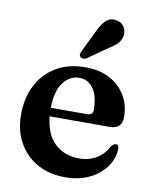

<svg xmlns="http://www.w3.org/2000/svg" viewBox="-80 -752 653 824"><g transform="rotate(10 246.0 -339.5)"><path d="M465 -286Q465 -234.5 410 -234.5H150Q157.5 -157 199 -117.8Q240.5 -78.5 304.5 -78.5Q349 -78.5 382 -99Q415 -119.5 430 -152.5Q442 -166 450.5 -166Q464.5 -165.5 464 -146Q462 -103.5 436 -67.8Q410 -32 364.8 -10.2Q319.5 11.5 260 11.5Q190.5 11.5 138.2 -17.8Q86 -47 56.8 -99.5Q27.5 -152 27.5 -221.5Q27.5 -293 56.2 -349Q85 -405 138.2 -436.8Q191.5 -468.5 266 -468.5Q327 -468.5 371.5 -444.8Q416 -421 440.5 -379.8Q465 -338.5 465 -286ZM248 -419.5Q205 -419.5 177 -381.5Q149 -343.5 148.5 -271.5H307.5Q331.5 -271.5 331.5 -294.5Q331.5 -355.5 308 -387.5Q284.5 -419.5 248 -419.5ZM281.5 -627Q296 -658.5 313.5 -676.5Q331 -694.5 358 -690.5Q381.5 -687.5 393.5 -670.2Q405.5 -653 403 -633.5Q400.5 -612 386.2 -596.5Q372 -581 347 -566.5L262.5 -507Q255.5 -503.5 248 -503.5Q240.5 -503.5 236 -508.5Q230.5 -514 231.8 -520.8Q233 -527.5 236.5 -534.5Z"/></g></svg>

Font: Fraunces 72pt S050 SemiBold
Style: Regular
Weight: 600
Version: Version 1.000; ttfautohint (v1.8.3)